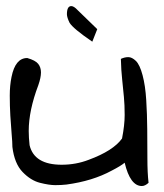

<svg xmlns="http://www.w3.org/2000/svg" viewBox="-20 -622 548 643"><path d="M21.5 -129.9Q21.5 -145.5 19 -173.3Q16.6 -201.2 14.6 -234.4Q12.7 -267.6 12.7 -301.8Q12.7 -335.9 18.6 -364.3Q31.2 -427.7 71.3 -427.7Q98.6 -419.9 107.9 -408.2Q117.2 -396.5 117.2 -379.4Q117.2 -362.3 108.4 -336.9Q76.2 -252 76.2 -183.6Q76.2 -161.1 79.1 -135.7Q94.7 -70.3 186.5 -70.3Q234.4 -70.3 277.3 -86.9Q359.4 -117.2 388.7 -158.2Q397.5 -203.1 397.5 -236.8Q397.5 -270.5 395 -296.9Q392.6 -323.2 389.2 -355Q385.7 -386.7 384.8 -424.8Q397.5 -430.7 409.7 -430.7Q421.9 -430.7 435.1 -418Q448.2 -405.3 457.5 -370.1Q466.8 -335 469.7 -287.6Q472.7 -240.2 473.1 -189.5Q473.6 -138.7 473.6 -91.3Q473.6 -43.9 477.5 -9.8Q465.8 1 455.1 1Q416 1 397.5 -77.1Q384.8 -66.4 354.5 -50.8Q290 -15.6 202.1 -3.9Q185.5 -2 165 -2Q144.5 -2 113.8 -9.8Q83 -17.6 55.7 -45.9Q28.3 -74.2 21.5 -129.9ZM204.1 -574.2Q204.1 -601.6 218.8 -601.6Q227.5 -601.6 240.2 -587.9L305.7 -524.4L289.1 -482.4Q224.6 -526.4 212.9 -545.9Q209 -553.7 206.5 -561.5Q204.1 -569.3 204.1 -574.2Z"/></svg>

Font: Architects Daughter
Style: Regular
Weight: 400
Designer: Kimberly Geswein
Foundry: Kimberly Geswein
Version: Version 1.003 2010